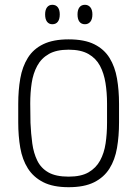

<svg xmlns="http://www.w3.org/2000/svg" viewBox="-20 -770 572 800"><path d="M476 -337Q476 -394 467.5 -443Q459 -492 436.5 -528.5Q414 -565 373 -585.5Q332 -606 266 -606Q202 -606 160.5 -586Q119 -566 96 -529Q73 -492 64.5 -443Q56 -394 56 -337V-260Q56 -203 64.5 -154Q73 -105 96 -68.5Q119 -32 160 -11Q201 10 266 10Q331 10 372 -10.5Q413 -31 436 -67.5Q459 -104 467.5 -153.5Q476 -203 476 -260ZM107 -258 106 -339Q106 -384 112 -424Q118 -464 135 -495.5Q152 -527 183.5 -545Q215 -563 266 -563Q317 -563 348.5 -545Q380 -527 396.5 -496Q413 -465 419.5 -424.5Q426 -384 426 -339V-258Q426 -213 420 -172.5Q414 -132 397 -101Q380 -70 349 -52Q318 -34 266 -34Q213 -34 182 -51.5Q151 -69 135.5 -100.5Q120 -132 114.5 -172.5Q109 -213 107 -258ZM198 -750Q184 -750 176 -739.5Q168 -729 168 -710Q168 -690 176 -679.5Q184 -669 198 -669Q213 -669 221 -679.5Q229 -690 229 -710Q229 -729 221 -739.5Q213 -750 198 -750ZM334 -750Q319 -750 311 -739.5Q303 -729 303 -710Q303 -690 311 -679.5Q319 -669 334 -669Q348 -669 356.5 -679.5Q365 -690 365 -710Q365 -729 356.5 -739.5Q348 -750 334 -750Z"/></svg>

Font: Beiruti Light
Style: Regular
Weight: 300
Designer: Arlette Boutros
Foundry: Boutros
Version: Version 1.41